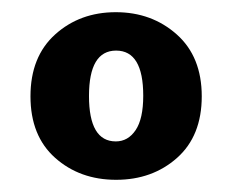

<svg xmlns="http://www.w3.org/2000/svg" viewBox="-20 -748 381 315"><path d="M311 -590Q311 -525 270.5 -489Q230 -453 170.5 -453Q111 -453 70.5 -489Q30 -525 30 -590Q30 -655 70.5 -691.5Q111 -728 170 -728Q229 -728 270 -691.5Q311 -655 311 -590ZM215 -591Q215 -665 170.5 -665Q126 -665 126 -590.5Q126 -516 170 -516Q190 -516 202.5 -534.5Q215 -553 215 -591Z"/></svg>

Font: Halant
Style: Bold
Weight: 700
Designer: Hitesh Malaviya (Devanagari), Satya Rajpurohit (Latin)
Foundry: Indian Type Foundry
Version: Version 1.101;PS 1.0;hotconv 1.0.78;makeotf.lib2.5.61930; tt